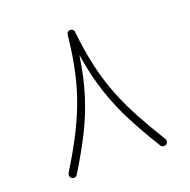

<svg xmlns="http://www.w3.org/2000/svg" viewBox="-112 -698 824 831"><g transform="rotate(-20 300.0 -282.5)"><path d="M516.1 20.5Q509.8 23.9 502.4 22.5Q495.1 21 491.2 14.6Q441.4 -65.9 403.3 -139.4Q365.2 -212.9 338.6 -292.7Q312 -372.6 296.4 -472.7Q281.7 -372.6 256.6 -293.7Q231.4 -214.8 194.8 -142.6Q158.2 -70.3 108.4 10.3Q105 16.6 97.9 18.6Q90.8 20.5 84 16.6Q77.6 12.7 75.9 5.6Q74.2 -1.5 77.6 -7.8Q121.1 -78.6 154.3 -141.8Q187.5 -205.1 212.2 -269.5Q236.8 -334 253.2 -407.5Q269.5 -481 278.8 -572.3Q280.8 -586.9 294.4 -587.9Q301.3 -588.9 306.9 -584.2Q312.5 -579.6 313 -572.3Q322.8 -481.4 339.8 -407.5Q356.9 -333.5 382.6 -268.6Q408.2 -203.6 442.9 -139.6Q477.5 -75.7 521.5 -4.4Q525.4 2 523.9 9.3Q522.5 16.6 516.1 20.5Z"/></g></svg>

Font: Mikhak-DS2-FD ExtraLight
Style: Regular
Weight: 200
Designer: Amin Abedi
Version: Version 3.2